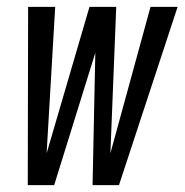

<svg xmlns="http://www.w3.org/2000/svg" viewBox="-20 -540 540 560"><path d="M61 0 62 -520H141L116 -93L241 -520H319L302 -93L419 -520H498L327 0H250L258 -386L138 0Z"/></svg>

Font: Iosevka Algr
Style: Italic
Weight: 400
Italic angle: -9°
Monospace: yes
Designer: Belleve Invis
Foundry: Belleve Invis
Version: Version 26.0.2; ttfautohint (v1.8.3)